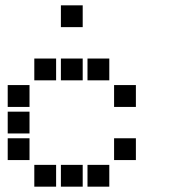

<svg xmlns="http://www.w3.org/2000/svg" viewBox="-20 -711 640 722"><path d="M210 -691Q209 -691 209 -691Q209 -691 209 -690V-610Q209 -609 209 -609Q209 -609 210 -609H290Q291 -609 291 -609Q291 -609 291 -610V-690Q291 -691 291 -691Q291 -691 290 -691ZM110 -491Q109 -491 109 -491Q109 -491 109 -490V-410Q109 -409 109 -409Q109 -409 110 -409H190Q191 -409 191 -409Q191 -409 191 -410V-490Q191 -491 191 -491Q191 -491 190 -491ZM210 -491Q209 -491 209 -491Q209 -491 209 -490V-410Q209 -409 209 -409Q209 -409 210 -409H290Q291 -409 291 -409Q291 -409 291 -410V-490Q291 -491 291 -491Q291 -491 290 -491ZM310 -491Q309 -491 309 -491Q309 -491 309 -490V-410Q309 -409 309 -409Q309 -409 310 -409H390Q391 -409 391 -409Q391 -409 391 -410V-490Q391 -491 391 -491Q391 -491 390 -491ZM10 -391Q9 -391 9 -391Q9 -391 9 -390V-310Q9 -309 9 -309Q9 -309 10 -309H90Q91 -309 91 -309Q91 -309 91 -310V-390Q91 -391 91 -391Q91 -391 90 -391ZM410 -391Q409 -391 409 -391Q409 -391 409 -390V-310Q409 -309 409 -309Q409 -309 410 -309H490Q491 -309 491 -309Q491 -309 491 -310V-390Q491 -391 491 -391Q491 -391 490 -391ZM10 -291Q9 -291 9 -291Q9 -291 9 -290V-210Q9 -209 9 -209Q9 -209 10 -209H90Q91 -209 91 -209Q91 -209 91 -210V-290Q91 -291 91 -291Q91 -291 90 -291ZM10 -191Q9 -191 9 -191Q9 -191 9 -190V-110Q9 -109 9 -109Q9 -109 10 -109H90Q91 -109 91 -109Q91 -109 91 -110V-190Q91 -191 91 -191Q91 -191 90 -191ZM410 -191Q409 -191 409 -191Q409 -191 409 -190V-110Q409 -109 409 -109Q409 -109 410 -109H490Q491 -109 491 -109Q491 -109 491 -110V-190Q491 -191 491 -191Q491 -191 490 -191ZM110 -91Q109 -91 109 -91Q109 -91 109 -90V-10Q109 -9 109 -9Q109 -9 110 -9H190Q191 -9 191 -9Q191 -9 191 -10V-90Q191 -91 191 -91Q191 -91 190 -91ZM210 -91Q209 -91 209 -91Q209 -91 209 -90V-10Q209 -9 209 -9Q209 -9 210 -9H290Q291 -9 291 -9Q291 -9 291 -10V-90Q291 -91 291 -91Q291 -91 290 -91ZM310 -91Q309 -91 309 -91Q309 -91 309 -90V-10Q309 -9 309 -9Q309 -9 310 -9H390Q391 -9 391 -9Q391 -9 391 -10V-90Q391 -91 391 -91Q391 -91 390 -91Z"/></svg>

Font: Doto ExtraBold
Style: Regular
Weight: 800
Monospace: yes
Version: Version 1.000